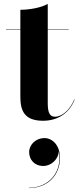

<svg xmlns="http://www.w3.org/2000/svg" viewBox="-20 -610 410 981"><path d="M361.5 -102H359.5C337 -46.5 295 -13.5 262 -13.5C235 -13.5 224 -32.5 224 -82.5V-458H331V-460H224V-590C189 -570 129 -560 84 -560V-460H11V-458H84V-116C84 -46 103 7 200 7C281 7 337.5 -38 361.5 -102ZM129 167C129 205 155 238 201.5 238C242 238 279 203 280.5 162.5C300.5 267.5 230 349.5 127.5 349.5V351C225.5 351 286.5 283 286.5 197C286.5 134.5 250 95.5 206.5 95.5C164 95.5 129 128.5 129 167Z"/></svg>

Font: Bodoni* 96pt
Style: Bold
Weight: 700
Version: Version 2.3